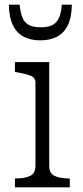

<svg xmlns="http://www.w3.org/2000/svg" viewBox="-20 -803 354 823"><path d="M153 -630Q194 -630 224 -645.5Q254 -661 270.5 -694.5Q287 -728 288 -783H245Q242 -746 232 -725Q222 -704 203.5 -695Q185 -686 155 -686Q124 -686 105.5 -695Q87 -704 77.5 -725Q68 -746 64 -783H18Q19 -728 35.5 -694.5Q52 -661 82 -645.5Q112 -630 153 -630ZM191 -537V-92Q191 -60 214 -49Q237 -38 276 -38H279V0H44V-38H47Q86 -38 109 -49Q132 -60 132 -92V-448Q132 -470 112.5 -478Q93 -486 54 -493L44 -495V-537Z"/></svg>

Font: Roboto Serif 20pt ExtraLight
Style: Regular
Weight: 250
Version: Version 1.008